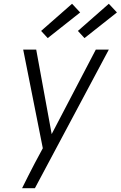

<svg xmlns="http://www.w3.org/2000/svg" viewBox="-20 -783 640 1018"><path d="M97 215Q113 182 130 149Q147 116 164 83L207 3L103 -520H172L254 -72L488 -520H557L165 215ZM428 -581 393 -619 557 -763 600 -717ZM233 -581 198 -619 362 -763 405 -717Z"/></svg>

Font: Iosevka Light Extended Oblique
Style: Regular
Weight: 300
Width: 7
Italic angle: -9°
Monospace: yes
Designer: Belleve Invis
Foundry: Belleve Invis
Version: Version 32.5.0; ttfautohint (v1.8.4)